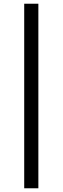

<svg xmlns="http://www.w3.org/2000/svg" viewBox="-20 -811 336 1031"><path d="M110 200H186V-791H110Z"/></svg>

Font: Nyght Serif Dark
Style: Regular
Weight: 800
Designer: Maksym Kobuzan
Version: Version 0.410;Glyphs 3.1.2 (3151)